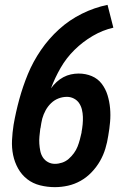

<svg xmlns="http://www.w3.org/2000/svg" viewBox="-20 -763 540 791"><path d="M206 8Q175 8 145 0.5Q115 -7 92 -25Q69 -43 54.5 -69Q40 -95 34 -124.5Q28 -154 29.5 -185.5Q31 -217 36 -249Q45 -301 59.5 -354Q74 -407 95 -458Q116 -509 148.5 -556.5Q181 -604 223.5 -642.5Q266 -681 317.5 -706.5Q369 -732 423 -743L447 -649Q403 -639 362 -615Q321 -591 287 -557.5Q253 -524 229.5 -483Q206 -442 190 -399Q200 -413 213 -425Q226 -437 241 -445Q256 -453 272 -456.5Q288 -460 304 -460Q333 -460 358 -449.5Q383 -439 399 -418Q415 -397 423 -371Q431 -345 433.5 -317Q436 -289 433.5 -260.5Q431 -232 426 -204Q422 -177 414 -150.5Q406 -124 392 -99.5Q378 -75 357.5 -53.5Q337 -32 312 -18Q287 -4 260 2Q233 8 206 8ZM206 -88Q221 -88 236 -93Q251 -98 263 -108.5Q275 -119 284.5 -132Q294 -145 299.5 -159Q305 -173 309 -188Q313 -203 316 -217V-219Q319 -235 320.5 -250.5Q322 -266 321.5 -281.5Q321 -297 317.5 -311.5Q314 -326 306 -338Q298 -350 284.5 -357Q271 -364 256 -364Q238 -364 221 -357.5Q204 -351 190.5 -338Q177 -325 168 -308.5Q159 -292 154 -274Q152 -265 150 -255Q148 -245 147 -236L146 -233Q144 -217 142.5 -201.5Q141 -186 142 -171Q143 -156 146 -141Q149 -126 157 -114Q165 -102 178 -95Q191 -88 206 -88Z"/></svg>

Font: Iosevka Term Curly
Style: Bold Italic
Weight: 700
Italic angle: -9°
Designer: Belleve Invis
Foundry: Belleve Invis
Version: Version 32.3.0